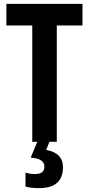

<svg xmlns="http://www.w3.org/2000/svg" viewBox="-20 -734 461 994"><path d="M173 0 139 82Q210 87 210 129Q210 167 161 167Q136 167 112 160V232Q142 240 183 240Q306 240 306 131Q306 58 219 42L236 0H274V-602H407V-714H13V-602H147V0Z"/></svg>

Font: Noto Sans UI Condensed
Style: Bold
Weight: 700
Width: 3
Designer: Monotype Design Team
Foundry: Monotype Imaging Inc.
Version: 1.001